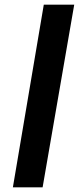

<svg xmlns="http://www.w3.org/2000/svg" viewBox="-20 -800 337 820"><path d="M167 -780H297L162 0H35Z"/></svg>

Font: Jost* 600 Semi
Style: Italic
Weight: 600
Italic angle: -10°
Version: Version 3.500